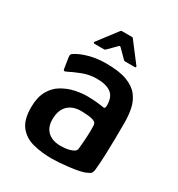

<svg xmlns="http://www.w3.org/2000/svg" viewBox="-156 -738 785 847"><g transform="rotate(30 236.5 -314.0)"><path d="M231 7Q181 7 137 -4Q93 -15 66.5 -47.5Q40 -80 40 -143Q40 -195 58.5 -228Q77 -261 107 -278.5Q137 -296 169.5 -303Q202 -310 229 -310Q253 -310 275.5 -308Q298 -306 315 -303Q326 -300 326 -318Q326 -362 301 -380Q276 -398 229 -398Q191 -398 156.5 -384.5Q122 -371 99 -359Q89 -354 85.5 -355.5Q82 -357 81 -366L73 -417Q72 -427 73.5 -431Q75 -435 83 -440Q108 -456 147 -466.5Q186 -477 231 -477Q298 -477 337.5 -462Q377 -447 397 -421Q417 -395 424 -362Q431 -329 431 -293Q431 -248 430.5 -207Q430 -166 428.5 -126Q427 -86 423 -45Q421 -34 417 -28.5Q413 -23 400 -18Q386 -11 363.5 -6.5Q341 -2 316 1Q291 4 268.5 5.5Q246 7 231 7ZM237 -61Q246 -61 258 -62Q270 -63 282.5 -66.5Q295 -70 303.5 -75.5Q312 -81 313 -90Q316 -116 318 -148.5Q320 -181 319 -210Q319 -225 308 -230Q297 -236 275.5 -238Q254 -240 235 -240Q223 -240 208 -236Q193 -232 179.5 -222Q166 -212 157 -193Q148 -174 148 -143Q148 -117 159 -98.5Q170 -80 190 -70.5Q210 -61 237 -61ZM142 -526Q138 -526 137 -529Q136 -532 138 -534L212 -631Q215 -635 219 -635H270Q275 -635 277 -631L351 -534Q353 -532 352.5 -529Q352 -526 347 -526H298Q293 -526 290 -530L249 -571Q244 -576 240 -571L199 -530Q196 -526 191 -526Z"/></g></svg>

Font: Glory SemiBold
Style: Regular
Weight: 600
Designer: Robert Leuschke
Foundry: Robert Leuschke
Version: Version 1.011